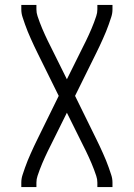

<svg xmlns="http://www.w3.org/2000/svg" viewBox="-20 -540 540 775"><path d="M66 215V197Q66 181 71 166Q76 151 81 136.5Q86 122 92 107.5Q98 93 104.5 78.5Q111 64 117.5 50Q124 36 131 22L217 -153L131 -327Q124 -341 117.5 -355Q111 -369 104.5 -383.5Q98 -398 92 -412.5Q86 -427 81 -441.5Q76 -456 71 -471Q66 -486 66 -502V-520H127V-502Q127 -488 131.5 -475Q136 -462 140.5 -449.5Q145 -437 150.5 -424.5Q156 -412 161.5 -399.5Q167 -387 173 -375Q179 -363 185 -351L250 -220L315 -351Q321 -363 327 -375Q333 -387 338.5 -399.5Q344 -412 349.5 -424.5Q355 -437 359.5 -449.5Q364 -462 368.5 -475Q373 -488 373 -502V-520H434V-502Q434 -486 429 -471Q424 -456 419 -441.5Q414 -427 408 -412.5Q402 -398 395.5 -383.5Q389 -369 382.5 -355Q376 -341 369 -327L283 -153L369 22Q376 36 382.5 50Q389 64 395.5 78.5Q402 93 408 107.5Q414 122 419 136.5Q424 151 429 166Q434 181 434 197V215H373V197Q373 183 368.5 170Q364 157 359.5 144.5Q355 132 349.5 119.5Q344 107 338.5 94.5Q333 82 327 70Q321 58 315 46L250 -85L185 46Q179 58 173 70Q167 82 161.5 94.5Q156 107 150.5 119.5Q145 132 140.5 144.5Q136 157 131.5 170Q127 183 127 197V215Z"/></svg>

Font: Iosevka Curly Light
Style: Regular
Weight: 300
Monospace: yes
Designer: Belleve Invis
Foundry: Belleve Invis
Version: Version 22.1.2; ttfautohint (v1.8.4)